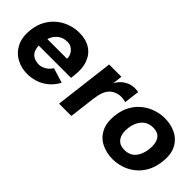

<svg xmlns="http://www.w3.org/2000/svg" viewBox="14 -1027 1546 1546"><g transform="rotate(45 787.0 -253.5)"><path d="M268 13Q201 13 144.5 -18Q88 -49 58 -109Q28 -169 38 -256Q46 -324 74.5 -373.5Q103 -423 144.5 -455.5Q186 -488 234.5 -504Q283 -520 332 -520Q407 -520 458.5 -487.5Q510 -455 533 -394Q556 -333 545 -248L541 -215H138L148 -301H409Q411 -314 406 -331Q401 -348 389.5 -363.5Q378 -379 359.5 -389.5Q341 -400 316 -400Q274 -400 244.5 -381Q215 -362 197.5 -329.5Q180 -297 175 -256Q170 -210 179 -176.5Q188 -143 214.5 -125Q241 -107 285 -107Q300 -107 320 -114.5Q340 -122 358.5 -137Q377 -152 389 -173L516 -134Q486 -79 444.5 -46.5Q403 -14 357.5 -0.5Q312 13 268 13Z M620 0 682 -508H822L812 -424Q822 -444 837 -461.5Q852 -479 871.5 -492Q891 -505 914 -512.5Q937 -520 962 -520Q970 -520 984 -519Q998 -518 1004 -516L988 -385Q974 -390 951 -392.5Q928 -395 909 -391Q869 -383 844 -361Q819 -339 806 -304Q793 -269 787 -221L760 0Z M1240 12Q1172 12 1114 -16Q1056 -44 1025.5 -103Q995 -162 1006 -254Q1015 -324 1044.5 -374Q1074 -424 1116.5 -456.5Q1159 -489 1208.5 -504.5Q1258 -520 1306 -520Q1375 -520 1432 -492Q1489 -464 1519.5 -405.5Q1550 -347 1538 -254Q1529 -185 1500.5 -135Q1472 -85 1429.5 -52Q1387 -19 1338 -3.5Q1289 12 1240 12ZM1255 -108Q1316 -108 1350 -147.5Q1384 -187 1392 -254Q1400 -320 1376.5 -360Q1353 -400 1291 -400Q1233 -400 1196.5 -360Q1160 -320 1152 -254Q1144 -187 1170.5 -147.5Q1197 -108 1255 -108Z"/></g></svg>

Font: Inclusive Sans
Style: Bold Italic
Weight: 700
Italic angle: -7°
Designer: Olivia King
Foundry: Olivia King
Version: Version 2.004